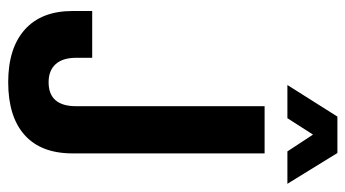

<svg xmlns="http://www.w3.org/2000/svg" viewBox="-212 -640 863 480"><g transform="rotate(90 220.0 -400.5)"><path d="M359 -687 317 -751 276 -687H193L272 -812H363L440 -687ZM186 11Q101 11 54.5 -30.5Q8 -72 8 -150V-199H125V-159Q125 -125 141 -107.5Q157 -90 186 -90Q246 -90 246 -159V-630H364V-150Q364 -71 318 -30Q272 11 186 11Z"/></g></svg>

Font: Pragati Narrow
Style: Bold
Weight: 700
Designer: Hector Gatti, Marcela Romero, Pablo Cosgaya and Nicolas Silva
Foundry: Omnibus-Type
Version: Version 1.010; ttfautohint (v1.3)